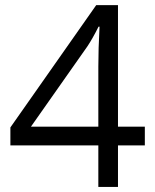

<svg xmlns="http://www.w3.org/2000/svg" viewBox="-20 -738 612 758"><path d="M551.8 -164.1H445.8V0H368.2V-164.1H21V-234.9L359.9 -717.8H445.8V-237.8H551.8ZM368.2 -237.8V-475.1Q368.2 -544.9 373 -632.8H369.1Q345.7 -585.9 325.2 -555.2L102.1 -237.8Z"/></svg>

Font: f02265186
Style: Regular
Weight: 400
Foundry: Ascender Corporation
Version: Version 1.10